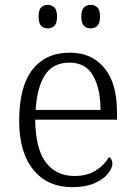

<svg xmlns="http://www.w3.org/2000/svg" viewBox="-20 -761 554 791"><path d="M277 10Q176 10 117.5 -61.5Q59 -133 59 -263Q59 -404 113.5 -474Q168 -544 268 -544Q358 -544 410 -481Q462 -418 462 -299V-268H125Q126 -149 168.5 -92.5Q211 -36 286 -36Q340 -36 375.5 -59Q411 -82 429 -114Q435 -111 439 -104Q443 -97 443 -87Q443 -69 425 -46Q407 -23 370 -6.5Q333 10 277 10ZM394 -308Q394 -396 363.5 -449.5Q333 -503 266 -503Q198 -503 165 -451.5Q132 -400 127 -308ZM354 -644Q337 -644 326 -654.5Q315 -665 315 -693Q315 -720 326 -730.5Q337 -741 354 -741Q370 -741 381 -730.5Q392 -720 392 -693Q392 -665 381 -654.5Q370 -644 354 -644ZM177 -644Q160 -644 149.5 -654.5Q139 -665 139 -693Q139 -720 149.5 -730.5Q160 -741 177 -741Q193 -741 204 -730.5Q215 -720 215 -693Q215 -665 204 -654.5Q193 -644 177 -644Z"/></svg>

Font: Noto Serif Tamil Light
Style: Regular
Weight: 300
Designer: Indian Type Foundry, Tom Grace, and the Monotype Design Team
Foundry: Monotype Imaging Inc.
Version: Version 2.004; ttfautohint (v1.8.4.7-5d5b)